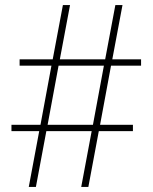

<svg xmlns="http://www.w3.org/2000/svg" viewBox="-20 -734 599 754"><path d="M93 0 134 -219H25V-244H139L182 -476H57V-501H187L227 -714H255L215 -501H393L433 -714H461L421 -501H534V-476H416L373 -244H502V-219H368L327 0H299L340 -219H162L121 0ZM167 -244H345L388 -476H210Z"/></svg>

Font: Noto Serif Tibetan Thin
Style: Regular
Weight: 250
Version: Version 2.103